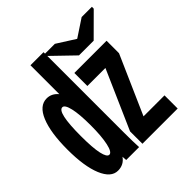

<svg xmlns="http://www.w3.org/2000/svg" viewBox="-193 -875 1033 1033"><g transform="rotate(-45 323.5 -358.0)"><path d="M525.4 -577.6H413.6L287.6 -699.2V-713.4H365.7L468.8 -647.9H470.7L569.8 -713.4H647.5V-699.2ZM195.3 0 193.4 -26.4Q168.5 9.8 124 9.8Q71.8 9.8 41.5 -62.7Q11.2 -135.3 11.2 -263.2Q11.2 -391.6 41.3 -464.4Q71.3 -537.1 127 -537.1Q164.6 -537.1 191.4 -504.9V-724.6H291V-115.2Q291 -41.5 293.5 0ZM192.4 -266.6Q192.4 -351.1 181.6 -397.5Q170.9 -443.8 152.8 -443.8Q113.8 -443.8 113.8 -263.2Q113.8 -173.3 123.8 -128.7Q133.8 -84 151.4 -84Q170.4 -84 181.4 -134Q192.4 -184.1 192.4 -266.6ZM318.8 0V-94.2L466.3 -429.2H329.1V-528.3H574.2V-433.6L427.2 -100.1H586.9V0Z"/></g></svg>

Font: Cousine
Style: Bold
Weight: 700
Monospace: yes
Designer: Steve Matteson
Foundry: Ascender Corporation
Version: Version 1.20